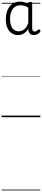

<svg xmlns="http://www.w3.org/2000/svg" viewBox="-20 -1450 520 2375"><path d="M202 -1016Q137 -1016 94.5 -1066.5Q52 -1117 52 -1213Q52 -1261 64 -1301Q76 -1341 98.5 -1370Q121 -1399 154 -1414.5Q187 -1430 228 -1430Q253 -1430 279 -1422.5Q305 -1415 330 -1400V-1410Q331 -1419 337 -1422.5Q343 -1426 355 -1426Q368 -1426 373 -1422.5Q378 -1419 378 -1410V-1101Q378 -1087 381.5 -1078Q385 -1069 392.5 -1064.5Q400 -1060 410 -1060Q420 -1060 430 -1065.5Q440 -1071 452 -1083Q456 -1087 462 -1086.5Q468 -1086 473 -1080Q479 -1075 479.5 -1067.5Q480 -1060 476 -1055Q468 -1044 455.5 -1035Q443 -1026 429 -1021Q415 -1016 400 -1016Q368 -1016 350 -1034Q332 -1052 330 -1084Q330 -1086 330 -1089.5Q330 -1093 330 -1096Q305 -1052 271.5 -1034Q238 -1016 202 -1016ZM104 -1215Q104 -1170 116 -1135.5Q128 -1101 152 -1082Q176 -1063 211 -1063Q234 -1063 256.5 -1072.5Q279 -1082 298 -1104.5Q317 -1127 330 -1165V-1355Q304 -1373 279 -1379Q254 -1385 231 -1385Q202 -1385 179 -1374Q156 -1363 139.5 -1341.5Q123 -1320 113.5 -1288.5Q104 -1257 104 -1215ZM0 895H479V905H0ZM0 -20H479V0H0ZM0 -505H479V-500H0ZM0 -1415H479V-1405H0Z"/></svg>

Font: Playwrite BE WAL Guides
Style: Regular
Weight: 400
Designer: Veronika Burian, José Scaglione
Foundry: TypeTogether
Version: Version 1.003